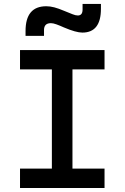

<svg xmlns="http://www.w3.org/2000/svg" viewBox="-20 -945 626 965"><path d="M80.6 0V-97.7H240.7V-596.2H80.6V-693.4H505.4V-596.2H344.2V-97.7H505.4V0ZM108.4 -764.6V-789.1Q108.4 -913.6 212.4 -913.6Q231.9 -913.6 253.2 -908Q274.4 -902.3 300.8 -891.1Q329.1 -879.9 344.5 -873.5Q359.9 -867.2 371.1 -867.2Q395 -867.2 395 -897V-925.3H487.3V-900.9Q487.3 -781.2 394 -781.2Q362.3 -781.2 301.3 -807.1Q280.8 -816.4 263.9 -822.5Q247.1 -828.6 235.8 -828.6Q201.2 -828.6 201.2 -793.9V-764.6Z"/></svg>

Font: Caskaydia Cove Medium
Style: Regular
Weight: 500
Monospace: yes
Designer: Aaron Bell
Foundry: Saja Typeworks
Version: Version 4.300; ttfautohint (v1.8.3)